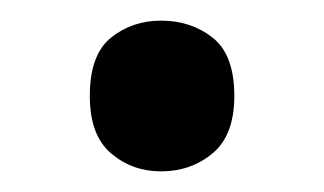

<svg xmlns="http://www.w3.org/2000/svg" viewBox="-20 -152 314 186"><path d="M67 -59Q67 -99 87.5 -115.5Q108 -132 136 -132Q165 -132 186 -115.5Q207 -99 207 -59Q207 -21 186 -3.5Q165 14 136 14Q108 14 87.5 -3.5Q67 -21 67 -59Z"/></svg>

Font: Noto Sans Adlam Unjoined Medium
Style: Regular
Weight: 500
Version: Version 3.001